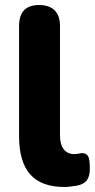

<svg xmlns="http://www.w3.org/2000/svg" viewBox="-20 -734 380 765"><path d="M237 11Q144 11 100 -39.5Q56 -90 56 -191V-631Q56 -714 136 -714Q176 -714 197.5 -693Q219 -672 219 -631V-197Q219 -157 234.5 -138.5Q250 -120 275 -120Q283 -120 291 -121.5Q299 -123 306 -124Q323 -124 330.5 -112.5Q338 -101 338 -63Q338 -31 325.5 -15Q313 1 285 6Q277 7 263 9Q249 11 237 11Z"/></svg>

Font: Chiron GoRound TC EB
Style: Regular
Weight: 700
Designer: Ryoko NISHIZUKA 西塚涼子 (kana, bopomofo & ideographs); Paul D. Hunt (Latin, Greek & Cyrillic); Sandoll Communications 산돌커뮤니
Foundry: Adobe
Version: Version 1.000;hotconv 1.1.1;makeotfexe 2.6.0